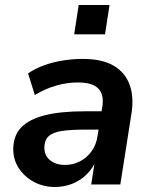

<svg xmlns="http://www.w3.org/2000/svg" viewBox="-20 -736 605 766"><path d="M199 10Q152 10 114 -11Q76 -32 54 -66.5Q32 -101 33 -144Q34 -196 65 -228Q96 -260 158.5 -276Q221 -292 318 -292H397L386 -219H322Q263 -219 227 -213.5Q191 -208 174.5 -193Q158 -178 157 -150Q156 -116 179.5 -97Q203 -78 239 -78Q271 -78 298.5 -92Q326 -106 345 -132Q364 -158 369 -193L388 -309Q396 -358 372.5 -382.5Q349 -407 291 -407Q248 -407 205.5 -395Q163 -383 119 -357L92 -443Q119 -462 154.5 -475Q190 -488 230 -494.5Q270 -501 310 -501Q389 -501 435 -473Q481 -445 498 -395.5Q515 -346 504 -280L460 0H344L360 -104H367Q352 -66 326 -40.5Q300 -15 267.5 -2.5Q235 10 199 10ZM276 -599 294 -716H417L399 -599Z"/></svg>

Font: Nunito Sans 11pt
Style: Bold Italic
Weight: 700
Italic angle: -9°
Version: Version 3.101;gftools[0.9.27]